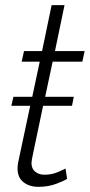

<svg xmlns="http://www.w3.org/2000/svg" viewBox="-20 -718 348 744"><path d="M48 -65Q48 -74 50 -87L97 -308H24L32 -343H105L134 -479H64L73 -520H143L180 -698H230L193 -520H308L299 -479H184L155 -343H266L259 -308H147L109 -127Q102 -95 102 -87Q102 -64 116.5 -52.5Q131 -41 152 -41Q181 -41 205 -51.5Q229 -62 234 -65L240 -25Q232 -19 200 -6.5Q168 6 129 6Q94 6 71 -12Q48 -30 48 -65Z"/></svg>

Font: Raleway Light
Style: Italic
Weight: 300
Italic angle: -12°
Designer: Matt McInerney, Pablo Impallari, Rodrigo Fuenzalida
Foundry: Matt McInerney, Pablo Impallari, Rodrigo Fuenzalida
Version: Version 4.026